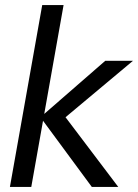

<svg xmlns="http://www.w3.org/2000/svg" viewBox="-20 -735 543 755"><path d="M341 0 139 -274 394 -496H503L203 -245L212 -308L445 0ZM19 0 146 -715H230L103 0Z"/></svg>

Font: DM Sans 28pt
Style: Italic
Weight: 400
Italic angle: -10°
Version: Version 4.004;gftools[0.9.30]